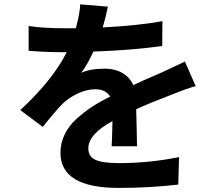

<svg xmlns="http://www.w3.org/2000/svg" viewBox="-20 -830 1040 901"><path d="M623 -143.6H503.9Q505.9 -170.9 507.8 -261.7Q394.5 -200.2 394.5 -133.8Q394.5 -94.7 428.7 -79.6Q462.9 -64.5 539.1 -64.5Q680.7 -64.5 820.3 -92.8L816.4 36.1Q683.6 51.8 536.1 51.8Q263.7 51.8 263.7 -113.3Q263.7 -158.2 283.2 -198.7Q302.7 -239.3 338.9 -272Q375 -304.7 411.6 -328.6Q448.2 -352.5 497.1 -377Q475.6 -411.1 427.7 -411.1Q387.7 -411.1 345.7 -391.6Q303.7 -372.1 273.4 -342.8Q241.2 -310.5 180.7 -234.4L75.2 -313.5Q227.5 -454.1 293 -585H281.2Q189.5 -585 114.3 -591.8V-708Q182.6 -697.3 288.1 -697.3H335.9Q355.5 -770.5 356.4 -809.6L486.3 -798.8Q477.5 -753.9 461.9 -701.2Q627.9 -710 742.2 -730.5L741.2 -614.3Q606.4 -594.7 418 -587.9Q392.6 -531.2 361.3 -488.3Q402.3 -507.8 472.7 -507.8Q518.6 -507.8 553.7 -487.8Q588.9 -467.8 605.5 -430.7Q648.4 -451.2 739.3 -490.2Q760.7 -500 797.9 -517.6Q835 -535.2 847.7 -541L898.4 -425.8Q865.2 -418 780.3 -383.8Q680.7 -345.7 619.1 -317.4Q620.1 -285.2 621.6 -217.8Q623 -150.4 623 -143.6Z"/></svg>

Font: GenEi Gothic M Regular
Style: Bold
Weight: 700
Designer: o_tamon (Modified); [Source Han Sans]
Ryoko NISHIZUKA  (kana & ideographs); Paul D. Hunt (Latin, Greek & Cyrillic); Wenl
Version: Version 1.1a;Original Version 1.004